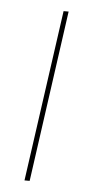

<svg xmlns="http://www.w3.org/2000/svg" viewBox="-43 -529 271 558"><g transform="rotate(5 92.5 -250.0)"><path d="M134.8 -500 64.9 0H49.8L120.1 -500Z"/></g></svg>

Font: Human Sans Thin
Style: Italic
Weight: 100
Italic angle: -8°
Designer: Tim Radville
Foundry: Continuum
Version: Version 1.000;FEAKit 1.0